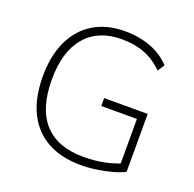

<svg xmlns="http://www.w3.org/2000/svg" viewBox="-127 -844 994 982"><g transform="rotate(20 370.5 -352.5)"><path d="M411 8Q303 8 227.5 -34.5Q152 -77 113 -157.5Q74 -238 74 -353Q74 -465 112 -545.5Q150 -626 221 -669.5Q292 -713 392 -713Q443 -713 488.5 -702.5Q534 -692 572 -671Q610 -650 640 -618L616 -581Q569 -627 514.5 -648Q460 -669 390 -669Q262 -669 192.5 -587Q123 -505 123 -353Q123 -196 195.5 -116Q268 -36 410 -36Q469 -36 521 -46.5Q573 -57 616 -76L601 -35V-312H407V-355H644V-40Q620 -27 581 -16Q542 -5 497.5 1.5Q453 8 411 8Z"/></g></svg>

Font: Nunito Sans 10pt ExtraLight
Style: Regular
Weight: 250
Designer: Vernon Adams
Foundry: Vernon Adams
Version: Version 3.101;gftools[0.9.27]